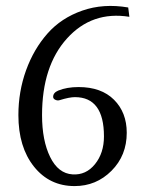

<svg xmlns="http://www.w3.org/2000/svg" viewBox="-20 -608 498 642"><path d="M408.7 -583 412.6 -551.8Q287.6 -571.8 204.1 -479.5Q120.6 -387.2 120.6 -223.1Q120.6 -138.2 147.7 -83Q174.8 -27.8 222.7 -24.9Q267.6 -22 297.6 -59.1Q327.6 -96.2 327.6 -151.9Q327.6 -283.2 230.5 -283.2Q211.9 -283.2 178.7 -272.9Q171.9 -271 164.8 -274.4Q157.7 -277.8 157.7 -284.2Q157.7 -297.9 174.8 -305.2Q203.6 -316.9 242.7 -316.9Q318.8 -316.9 361.3 -274.4Q403.8 -231.9 403.8 -164.1Q403.8 -87.9 352.8 -36.9Q301.8 14.2 229.5 14.2Q145.5 14.2 93.5 -51Q41.5 -116.2 41.5 -223.1Q41.5 -301.8 67.1 -372.8Q92.8 -443.8 138.7 -495.8Q184.6 -547.9 255.1 -572.5Q325.7 -597.2 408.7 -583Z"/></svg>

Font: Lancelot
Style: Regular
Weight: 400
Designer: Marion Kadi
Foundry: Marion Kadi, Anton Koovit
Version: 1.004